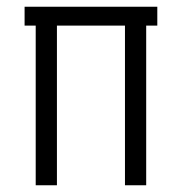

<svg xmlns="http://www.w3.org/2000/svg" viewBox="-20 -550 540 570"><path d="M86 0V-474H53V-530H447V-474H414V0H351V-474H149V0Z"/></svg>

Font: Iosevka SS01 Light
Style: Regular
Weight: 300
Monospace: yes
Designer: Belleve Invis
Foundry: Belleve Invis
Version: 2.3.3; ttfautohint (v1.8.3)